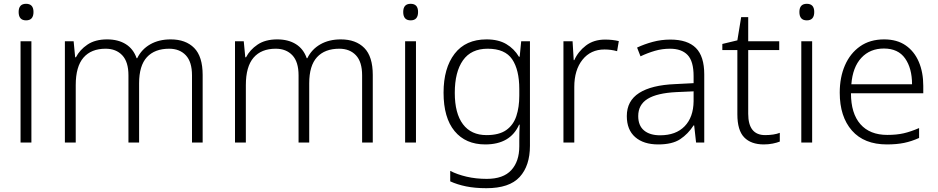

<svg xmlns="http://www.w3.org/2000/svg" viewBox="-20 -815 4928 1009"><path d="M117 -795Q156 -795 156 -752Q156 -708 117 -708Q78 -708 78 -752Q78 -795 117 -795ZM145 -598V-66H88V-598Z M877 -608Q956 -608 1000.5 -563Q1045 -518 1045 -421V-66H989V-419Q989 -490 956.5 -524.5Q924 -559 869 -559Q793 -559 752 -514.5Q711 -470 711 -377V-66H655V-419Q655 -490 622.5 -524.5Q590 -559 535 -559Q459 -559 418.5 -512Q378 -465 378 -368V-66H321V-598H367L375 -514H379Q399 -553 439.5 -580.5Q480 -608 543 -608Q601 -608 641 -583Q681 -558 698 -509H701Q724 -556 769.5 -582Q815 -608 877 -608Z M1771 -608Q1850 -608 1894.5 -563Q1939 -518 1939 -421V-66H1883V-419Q1883 -490 1850.5 -524.5Q1818 -559 1763 -559Q1687 -559 1646 -514.5Q1605 -470 1605 -377V-66H1549V-419Q1549 -490 1516.5 -524.5Q1484 -559 1429 -559Q1353 -559 1312.5 -512Q1272 -465 1272 -368V-66H1215V-598H1261L1269 -514H1273Q1293 -553 1333.5 -580.5Q1374 -608 1437 -608Q1495 -608 1535 -583Q1575 -558 1592 -509H1595Q1618 -556 1663.5 -582Q1709 -608 1771 -608Z M2138 -795Q2177 -795 2177 -752Q2177 -708 2138 -708Q2099 -708 2099 -752Q2099 -795 2138 -795ZM2166 -598V-66H2109V-598Z M2537 -608Q2599 -608 2640.5 -583.5Q2682 -559 2707 -517H2711L2719 -598H2765V-49Q2765 56 2711 115Q2657 174 2536 174Q2476 174 2429.5 164.5Q2383 155 2346 138V83Q2383 102 2432 113.5Q2481 125 2538 125Q2625 125 2667 79Q2709 33 2709 -46V-77Q2709 -98 2709.5 -119.5Q2710 -141 2711 -160H2708Q2662 -56 2530 -56Q2427 -56 2369 -126Q2311 -196 2311 -328Q2311 -457 2369 -532.5Q2427 -608 2537 -608ZM2543 -559Q2456 -559 2413 -498Q2370 -437 2370 -327Q2370 -219 2413 -162Q2456 -105 2537 -105Q2603 -105 2640.5 -131.5Q2678 -158 2693.5 -205Q2709 -252 2709 -312V-347Q2709 -448 2671.5 -503.5Q2634 -559 2543 -559Z M3160 -607Q3199 -607 3232 -599L3223 -546Q3191 -555 3157 -555Q3084 -555 3041 -501Q2998 -447 2998 -358V-66H2941V-598H2989L2995 -499H2998Q3018 -544 3059 -575.5Q3100 -607 3160 -607Z M3503 -607Q3593 -607 3637 -563Q3681 -519 3681 -424V-66H3638L3628 -156H3625Q3596 -111 3554.5 -83.5Q3513 -56 3439 -56Q3362 -56 3318 -94.5Q3274 -133 3274 -205Q3274 -285 3339 -326.5Q3404 -368 3528 -373L3625 -378V-415Q3625 -493 3593.5 -526Q3562 -559 3501 -559Q3460 -559 3422 -548Q3384 -537 3346 -519L3328 -565Q3366 -583 3410.5 -595Q3455 -607 3503 -607ZM3535 -331Q3433 -326 3383.5 -295.5Q3334 -265 3334 -205Q3334 -155 3364.5 -129.5Q3395 -104 3449 -104Q3532 -104 3578 -151.5Q3624 -199 3625 -283V-335Z M4001 -105Q4023 -105 4043 -108Q4063 -111 4078 -117V-71Q4063 -65 4041 -60.5Q4019 -56 3994 -56Q3927 -56 3891 -93Q3855 -130 3855 -214V-552H3776V-584L3855 -603L3875 -725H3912V-598H4075V-552H3912V-217Q3912 -105 4001 -105Z M4220 -795Q4259 -795 4259 -752Q4259 -708 4220 -708Q4181 -708 4181 -752Q4181 -795 4220 -795ZM4248 -598V-66H4191V-598Z M4626 -608Q4694 -608 4739.5 -576.5Q4785 -545 4808.5 -490Q4832 -435 4832 -364V-325H4452Q4452 -219 4501.5 -162.5Q4551 -106 4643 -106Q4692 -106 4729 -114.5Q4766 -123 4810 -142V-90Q4770 -72 4731 -64Q4692 -56 4641 -56Q4521 -56 4457 -129Q4393 -202 4393 -328Q4393 -409 4420.5 -472Q4448 -535 4500 -571.5Q4552 -608 4626 -608ZM4625 -560Q4552 -560 4506.5 -511Q4461 -462 4454 -372H4773Q4773 -456 4736.5 -508Q4700 -560 4625 -560Z"/></svg>

Font: Noto Sans Malayalam UI Light
Style: Regular
Weight: 300
Designer: Jelle Bosma - Monotype Design Team
Foundry: Monotype Imaging Inc.
Version: Version 2.104; ttfautohint (v1.8.4.7-5d5b)